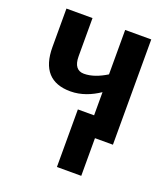

<svg xmlns="http://www.w3.org/2000/svg" viewBox="-136 -642 819 934"><g transform="rotate(20 274.0 -175.0)"><path d="M486 -545H351V-315C312 -291 273 -276 235 -276C201 -276 182 -299 182 -347V-545H47V-346C47 -230 100 -173 202 -173C258 -173 308 -194 351 -223V-103H267V195H393V0H486Z"/></g></svg>

Font: Noto Sans Display SemiCondensed
Style: Bold
Weight: 700
Width: 4
Designer: Monotype Design Team
Foundry: Monotype Imaging Inc.
Version: Version 1.900